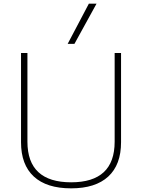

<svg xmlns="http://www.w3.org/2000/svg" viewBox="-20 -1020 777 1050"><path d="M369 10Q235 10 165 -54.5Q95 -119 95 -242V-730H130V-245Q130 -134 190 -78.5Q250 -23 369 -23Q488 -23 547.5 -78.5Q607 -134 607 -245V-730H642V-242Q642 -119 572 -54.5Q502 10 369 10ZM387 -780H350L466 -1000H508Z"/></svg>

Font: M PLUS 1 Thin ExtraLight
Style: Regular
Weight: 250
Version: Version 1.001